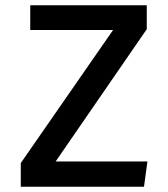

<svg xmlns="http://www.w3.org/2000/svg" viewBox="-20 -710 640 730"><path d="M191.5 -96H540.5L527.5 0H59V-90L410 -596H95V-690H538V-599Z"/></svg>

Font: Fira Code Light Medium
Style: Regular
Weight: 500
Monospace: yes
Version: Version 5.002